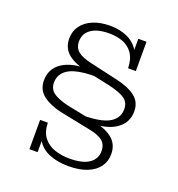

<svg xmlns="http://www.w3.org/2000/svg" viewBox="-114 -688 736 794"><g transform="rotate(20 254.5 -291.5)"><path d="M272 11Q226 11 189.5 -3.5Q153 -18 134 -49V0H98V-129H132Q133 -88 152 -64Q171 -40 201.5 -30Q232 -20 265 -20Q324 -20 352.5 -40Q381 -60 381 -94Q381 -123 362 -138.5Q343 -154 300 -162L167 -189Q118 -200 87.5 -223.5Q57 -247 57 -288Q57 -340 99 -368Q141 -396 214 -394L216 -384Q161 -393 128.5 -418Q96 -443 96 -487Q96 -519 113.5 -543Q131 -567 163 -580.5Q195 -594 239 -594Q279 -594 312.5 -579.5Q346 -565 365 -534V-583H401V-454H367Q366 -495 348.5 -519.5Q331 -544 303.5 -553.5Q276 -563 246 -563Q194 -563 166 -543.5Q138 -524 138 -489Q138 -461 157.5 -445.5Q177 -430 219 -421L333 -395Q390 -383 421 -359.5Q452 -336 452 -295Q452 -244 410 -215.5Q368 -187 296 -189L300 -200Q357 -191 390 -166Q423 -141 423 -96Q423 -64 405.5 -40Q388 -16 354.5 -2.5Q321 11 272 11ZM270 -207Q345 -209 377.5 -230.5Q410 -252 410 -289Q410 -318 389 -333.5Q368 -349 316 -361L245 -376Q167 -375 133 -353.5Q99 -332 99 -294Q99 -266 119.5 -250.5Q140 -235 186 -224Z"/></g></svg>

Font: Rokkitt ExtraLight
Style: Regular
Weight: 250
Version: Version 3.103